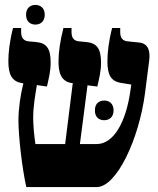

<svg xmlns="http://www.w3.org/2000/svg" viewBox="-20 -761 642 781"><path d="M124 -661C145 -661 162 -674 162 -701C162 -728 145 -741 124 -741C103 -741 86 -728 86 -701C86 -674 103 -661 124 -661ZM87 0H373C455 0 546 -197 570 -383L587 -516C591 -549 586 -584 546 -588L498 -593C479 -595 469 -607 469 -630V-647H436C422 -593 417 -546 417 -512C417 -458 430 -431 471 -424L514 -417L510 -389C492 -265 443 -175 373 -175H305L336 -414L376 -409C384 -446 391 -470 391 -506C391 -563 374 -586 331 -590L300 -593C281 -595 271 -607 271 -630V-647H238C224 -593 218 -546 218 -511C218 -468 227 -429 273 -423H276L245 -175H124C119 -209 115 -250 115 -282C115 -329 124 -378 130 -415L171 -409C179 -446 186 -470 186 -507C186 -563 170 -586 127 -590L95 -593C77 -595 66 -607 66 -630V-647H33C19 -593 14 -546 14 -513C14 -458 28 -430 69 -423L75 -422C63 -375 55 -317 55 -271C55 -210 69 -81 87 0ZM366 -312C366 -285 382 -272 404 -272C425 -272 442 -285 442 -312C442 -339 425 -352 404 -352C382 -352 366 -339 366 -312Z"/></svg>

Font: Noto Serif Hebrew ExtraCondensed Black
Style: Regular
Weight: 900
Width: 2
Designer: Monotype Design Team
Foundry: Monotype Imaging Inc.
Version: Version 2.004